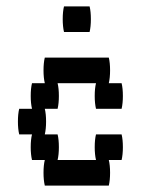

<svg xmlns="http://www.w3.org/2000/svg" viewBox="-20 -580 440 600"><path d="M360 -160Q364 -144 364 -120Q364 -97 360 -80H320Q324 -64 324 -40Q324 -17 320 0H120Q116 -17 116 -40Q116 -64 120 -80H80Q76 -97 76 -120Q76 -144 80 -160H40Q36 -177 36 -200Q36 -224 40 -240H80Q76 -257 76 -280Q76 -304 80 -320H120Q116 -337 116 -360Q116 -384 120 -400H320Q324 -384 324 -360Q324 -337 320 -320H360Q364 -304 364 -280Q364 -257 360 -240H280Q276 -257 276 -280Q276 -304 280 -320H160Q164 -304 164 -280Q164 -257 160 -240H120Q124 -224 124 -200Q124 -177 120 -160H160Q164 -144 164 -120Q164 -97 160 -80H280Q276 -97 276 -120Q276 -144 280 -160ZM260 -560Q264 -544 264 -520Q264 -497 260 -480H180Q176 -497 176 -520Q176 -544 180 -560Z"/></svg>

Font: VT323
Style: Regular
Weight: 400
Monospace: yes
Designer: Peter Hull
Version: Version 2.000